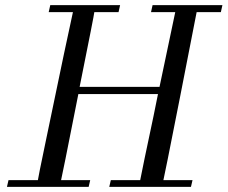

<svg xmlns="http://www.w3.org/2000/svg" viewBox="-20 -725 883 745"><path d="M843 -705 837 -678H743Q743 -675 679 -350.5Q615 -26 614 -26H727L721 0H404L410 -26H524L541 -110Q558 -193 576 -276L593 -360H284Q218 -26 217 -26H330L324 0H7L13 -26H127Q126 -26 160 -189Q194 -352 228 -515L263 -678H169L175 -705H446L440 -678H346Q346 -671 289 -388H599L660 -678H566L572 -705Z"/></svg>

Font: GFS BodoniClassic
Style: Regular
Weight: 400
Designer: George D. Matthiopoulos
Foundry: George D. Matthiopoulos
Version: Macromedia Fontographer 4.1.5 140901